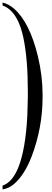

<svg xmlns="http://www.w3.org/2000/svg" viewBox="-64 -1043 403 1497"><path d="M268 -285Q268 -47 182 179Q126 323 44 393Q5 426 -44 434V404Q31 379 78 265Q135 124 149 -140Q150 -164 153 -285V-331Q153 -586 118 -750Q89 -886 29 -951Q-4 -987 -44 -1000V-1023Q4 -1012 46 -975Q167 -869 231 -606Q268 -453 268 -305Q268 -305 268 -285Z"/></svg>

Font: Ponomar Unicode TT
Style: Regular
Weight: 400
Designer: Vladislav V. Dorosh, Yuri A.W. Shardt, Nikita Simmons, Aleksandr Andreev
Foundry: Ponomar Project
Version: 1.1